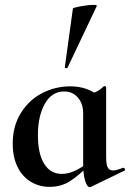

<svg xmlns="http://www.w3.org/2000/svg" viewBox="-20 -751 532 785"><path d="M32 -164Q32 -235 65 -288.5Q98 -342 152 -370Q206 -398 268 -398Q341 -398 393 -352L320 -288Q320 -327 298.5 -352Q277 -377 242 -377Q192 -377 163.5 -327Q135 -277 135 -198Q135 -123 160.5 -81.5Q186 -40 233 -40Q280 -40 337 -84L345 -77Q303 -34 266.5 -10.5Q230 13 182 13Q141 13 106.5 -7.5Q72 -28 52 -68Q32 -108 32 -164ZM320 -82V-359Q353 -367 370.5 -374.5Q388 -382 404 -398Q405 -399 407 -399Q409 -399 411.5 -397.5Q414 -396 414 -394V-109Q414 -79 420.5 -66.5Q427 -54 442 -54Q455 -54 483 -65H485Q488 -65 490.5 -60Q493 -55 490 -54L352 13Q350 14 347 14Q336 14 328 -12Q320 -38 320 -82ZM252 -472Q249 -472 246.5 -473.5Q244 -475 245 -476L278 -716Q280 -720 311 -725.5Q342 -731 363 -731Q377 -731 376 -727L256 -474Q256 -472 252 -472Z"/></svg>

Font: Cormorant Infant
Style: Bold
Weight: 700
Designer: Christian Thalmann (Catharsis Fonts)
Foundry: Catharsis Fonts
Version: Version 4.000